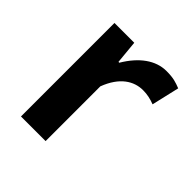

<svg xmlns="http://www.w3.org/2000/svg" viewBox="-158 -695 816 816"><g transform="rotate(45 250.0 -287.0)"><path d="M86 0H234V-329C266 -414 320 -446 374 -446C400 -446 421 -441 445 -432L474 -557C448 -567 430 -574 387 -574C322 -574 264 -531 220 -457H215L205 -562H86Z"/></g></svg>

Font: Noto Sans Mono CJK SC
Style: Bold
Weight: 700
Designer: Ryoko NISHIZUKA 西塚涼子 (kana, bopomofo & ideographs); Paul D. Hunt (Latin, Greek & Cyrillic); Sandoll Communications 산돌커뮤니
Foundry: Adobe
Version: Version 2.004;hotconv 1.0.118;makeotfexe 2.5.65603